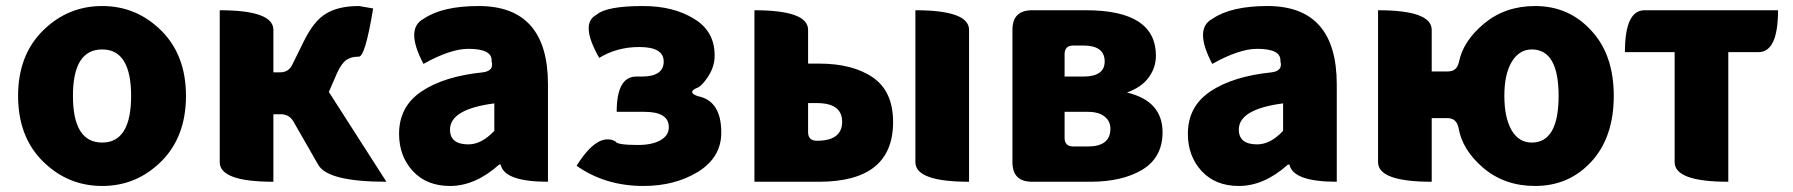

<svg xmlns="http://www.w3.org/2000/svg" viewBox="-20 -603 5949 637"><path d="M40 -285Q40 -420 122.5 -501.5Q205 -583 319 -583Q433 -583 515 -501.5Q597 -420 597 -285Q597 -149 515 -67.5Q433 14 319 14Q205 14 122.5 -67.5Q40 -149 40 -285ZM319 -130Q415 -130 415 -285Q415 -439 319 -439Q222 -439 222 -285Q222 -130 319 -130Z M887 0Q709 0 709 -65V-569Q887 -569 887 -504V-363H909Q938 -363 950 -389L987 -464Q1021 -534 1062 -558Q1103 -583 1171 -583L1218 -575Q1191 -410 1169 -415Q1145 -415 1129 -404Q1113 -393 1098 -360L1071 -298L1262 0Q1068 0 1036 -56L954 -199Q940 -224 911 -224H887V0Z M1473 14Q1396 14 1350 -35Q1304 -85 1304 -159Q1304 -250 1379 -300Q1454 -350 1582 -363Q1620 -368 1611 -400Q1614 -441 1534 -441Q1474 -441 1385 -391Q1323 -508 1386 -541Q1448 -583 1568 -583Q1798 -583 1798 -323V0Q1653 0 1641 -57H1636Q1557 14 1473 14ZM1534 -124Q1578 -124 1620 -169V-260Q1473 -241 1473 -173Q1473 -124 1534 -124Z M2115 14Q1988 14 1893 -53Q1963 -165 2022 -134Q2025 -122 2097 -122Q2142 -122 2170 -137Q2199 -153 2199 -181Q2199 -232 2118 -232H2026Q2026 -349 2091 -349H2109Q2182 -349 2182 -399Q2182 -447 2101 -447Q2027 -447 1968 -411Q1903 -525 1959 -554Q1992 -583 2113 -583Q2214 -583 2282 -541Q2351 -500 2351 -419Q2351 -381 2328 -347Q2306 -314 2289 -310Q2261 -296 2295 -284Q2373 -269 2373 -163Q2373 -81 2296 -33Q2219 14 2115 14Z M2483 0V-569Q2661 -569 2661 -504V-392H2697Q2809 -392 2876 -346Q2943 -300 2943 -198Q2943 0 2697 0ZM2661 -165Q2661 -136 2690 -136Q2774 -136 2774 -199Q2774 -261 2690 -261H2661ZM3195 0Q3017 0 3017 -65V-569Q3195 -569 3195 -504V0Z M3404 0Q3339 0 3339 -65V-504Q3339 -569 3404 -569H3583Q3815 -569 3815 -418Q3815 -379 3791 -346Q3768 -314 3719 -296Q3837 -268 3837 -164Q3837 -81 3770 -40Q3703 0 3598 0ZM3512 -349H3574Q3645 -349 3645 -399Q3645 -452 3574 -452H3541Q3512 -452 3512 -423ZM3512 -146Q3512 -117 3541 -117H3589Q3664 -117 3664 -176Q3664 -201 3645 -216Q3626 -232 3588 -232H3512Z M4090 14Q4013 14 3967 -35Q3921 -85 3921 -159Q3921 -250 3996 -300Q4071 -350 4199 -363Q4237 -368 4228 -400Q4231 -441 4151 -441Q4091 -441 4002 -391Q3940 -508 4003 -541Q4065 -583 4185 -583Q4415 -583 4415 -323V0Q4270 0 4258 -57H4253Q4174 14 4090 14ZM4151 -124Q4195 -124 4237 -169V-260Q4090 -241 4090 -173Q4090 -124 4151 -124Z M5062 -130Q5151 -130 5151 -285Q5151 -439 5062 -439Q5020 -439 4995 -397Q4971 -356 4971 -285Q4971 -213 4995 -171Q5019 -130 5062 -130ZM5073 14Q4972 14 4901 -46Q4831 -106 4819 -179Q4812 -211 4783 -211H4730V0Q4552 0 4552 -65V-569Q4730 -569 4730 -504V-366H4784Q4813 -366 4820 -396Q4834 -467 4904 -525Q4974 -583 5073 -583Q5185 -583 5259 -502Q5334 -422 5334 -285Q5334 -147 5259 -66Q5185 14 5073 14Z M5714 0Q5536 0 5536 -65V-430H5371Q5371 -569 5436 -569H5879Q5879 -430 5814 -430H5714V0Z"/></svg>

Font: Swei Half Moon CJK SC
Style: Black
Weight: 900
Version: Version 2.071